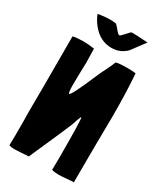

<svg xmlns="http://www.w3.org/2000/svg" viewBox="-217 -976 914 1064"><g transform="rotate(30 240.0 -444.0)"><path d="M270 -280 280 -310Q290 -339 293 -339Q300 -339 300 -87Q300 -28 299 -5Q318 0 343 0Q359 0 391 -3Q423 -6 438 -6V-75Q438 -139 439 -255Q441 -372 441 -434Q441 -591 432 -700Q415 -703 387 -703Q305 -703 305 -694Q295 -668 281 -641Q264 -608 253 -582Q183 -417 170 -417Q163 -422 163 -471Q163 -498 164 -545Q166 -592 166 -615Q166 -638 164 -703Q130 -709 93 -709Q55 -709 27 -703V-384Q26 -328 26 -214Q26 -195 27 -159Q27 -122 27 -104Q27 -91 27 -64Q26 -38 26 -25V-5Q41 0 59 0Q72 0 104 -2Q137 -5 150 -5Q261 -256 270 -280ZM119 -885Q160 -890 198 -885Q202 -885 221 -862Q240 -838 248 -837Q254 -837 274 -860Q295 -884 299 -885Q310 -887 404 -881Q340 -795 341 -796Q302 -755 245 -755Q172 -755 121 -818Q96 -849 85 -880Q85 -880 119 -885Z"/></g></svg>

Font: Londrina Solid
Style: Regular
Weight: 400
Designer: Marcelo Magalhaes
Foundry: Marcelo Magalh„es
Version: Version 1.001 2011